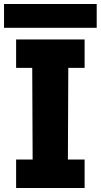

<svg xmlns="http://www.w3.org/2000/svg" viewBox="-40 -933 500 953"><path d="M-20 -795V-913H440V-795ZM40 0V-141H122L120 -596H40V-737H380V-596H299L297 -141H380V0Z"/></svg>

Font: Tomorrow
Style: Bold
Weight: 700
Designer: Tony de Marco, Monica Rizzolli
Foundry: Just in Type
Version: Version 2.002